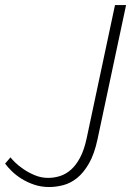

<svg xmlns="http://www.w3.org/2000/svg" viewBox="-29 -731 519 761"><path d="M426.8 -710.9H470.7L357.9 -180.7Q345.2 -120.6 323.7 -83.3Q302.2 -45.9 276.1 -25.1Q250 -4.4 221.4 2.9Q192.9 10.3 166 10.3Q134.3 10.3 106.7 1Q79.1 -8.3 56.9 -22.2Q34.7 -36.1 18.1 -52.2Q1.5 -68.4 -8.8 -82.5L12.7 -107.4Q16.6 -101.6 30 -88.1Q43.5 -74.7 63.7 -60.8Q84 -46.9 109.1 -36.4Q134.3 -25.9 161.6 -25.9Q185.5 -25.9 208.7 -33.2Q231.9 -40.5 252.2 -58.3Q272.5 -76.2 288.3 -106Q304.2 -135.7 314 -180.7Z"/></svg>

Font: Ufes Sans Thin
Style: Italic
Weight: 100
Designer: Ricardo Esteves & Thais Bronze
Foundry: ProDesignUfes - Ricardo Esteves, Thais Bronze
Version: Version 2.0